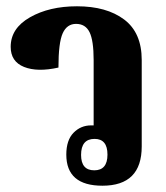

<svg xmlns="http://www.w3.org/2000/svg" viewBox="-20 -580 527 611"><path d="M431 -114V-389Q431 -476 375 -518Q319 -560 225 -560Q137 -560 75.5 -525Q14 -490 14 -431Q14 -384 56.5 -367Q99 -350 166 -365Q166 -444 179.5 -474Q193 -504 222 -504Q252 -504 265 -477.5Q278 -451 278 -389V-181Q274 -181 270 -181Q237 -181 214 -157.5Q191 -134 191 -88Q191 11 306 11Q431 11 431 -114ZM280 -38Q238 -38 238 -87Q238 -138 281 -138Q322 -138 322 -88Q322 -38 280 -38Z"/></svg>

Font: Noto Serif Thai Condensed Extra
Style: Regular
Weight: 800
Width: 3
Designer: Monotype Design Team
Foundry: Monotype Imaging Inc.
Version: Version 1.901